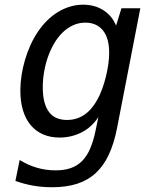

<svg xmlns="http://www.w3.org/2000/svg" viewBox="-20 -580 642 815"><path d="M201.2 214.8Q159.2 214.8 120.6 208Q82 201.2 45.4 188L63.5 99.1Q99.1 121.1 137.2 132.1Q175.3 143.1 216.3 143.1Q253.4 143.1 281 133.3Q308.6 123.5 328.9 103Q349.1 82.5 362.8 50.5Q376.5 18.6 385.7 -25.9L397.5 -83Q368.7 -39.1 325.4 -17.6Q282.2 3.9 232.9 3.9Q194.3 3.9 163.6 -9.3Q132.8 -22.5 111.1 -47.9Q89.4 -73.2 77.9 -110.4Q66.4 -147.5 66.4 -195.8Q66.4 -227.5 71.5 -260.7Q76.7 -293.9 86.2 -326.2Q95.7 -358.4 109.4 -388.7Q123 -418.9 140.6 -444.8Q158.7 -471.7 180.4 -493.2Q202.1 -514.6 226.8 -529.5Q251.5 -544.4 278.3 -552.2Q305.2 -560.1 333 -560.1Q382.3 -560.1 419.2 -536.4Q456.1 -512.7 472.7 -471.2L495.6 -544.9H575.7L476.6 -35.2Q463.9 29.3 441.9 76.4Q419.9 123.5 386.7 154.3Q353.5 185.1 307.6 200Q261.7 214.8 201.2 214.8ZM264.2 -70.8Q345.2 -70.8 392.6 -155.8Q404.3 -176.8 413.6 -202.1Q422.9 -227.5 429.4 -254.2Q436 -280.8 439.7 -306.9Q443.4 -333 443.4 -355.5Q443.4 -418.9 416.5 -451.4Q389.6 -483.9 342.3 -483.9Q314.5 -483.9 290 -472.7Q265.6 -461.4 245.6 -441.9Q225.6 -422.4 210 -395.8Q194.3 -369.1 183.6 -338.6Q172.9 -308.1 167.2 -275.1Q161.6 -242.2 161.6 -209.5Q161.6 -172.4 168.7 -146.2Q175.8 -120.1 189 -103.3Q202.1 -86.4 221.2 -78.6Q240.2 -70.8 264.2 -70.8Z"/></svg>

Font: Hack
Style: Italic
Weight: 400
Italic angle: -11°
Monospace: yes
Designer: Christopher Simpkins
Foundry: Christopher Simpkins
Version: Version 2.019; ttfautohint (v1.4.1) -l 4 -r 80 -G 350 -x 0 -